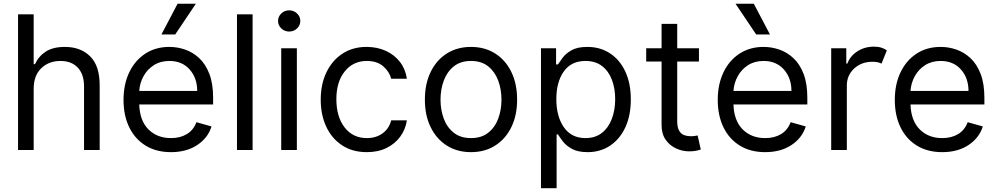

<svg xmlns="http://www.w3.org/2000/svg" viewBox="-20 -804 5347 1029"><path d="M160.5 -328.1V0H76.7V-727.3H160.5V-460.2H167.6Q186.8 -502.5 225.3 -527.5Q263.8 -552.6 328.1 -552.6Q411.9 -552.6 463.1 -502.1Q514.2 -451.7 514.2 -346.6V0H430.4V-340.9Q430.4 -405.9 396.8 -441.6Q363.3 -477.3 304 -477.3Q241.8 -477.3 201.2 -438.4Q160.5 -399.5 160.5 -328.1Z M896.3 11.4Q817.5 11.4 760.5 -23.6Q703.5 -58.6 672.8 -121.6Q642 -184.7 642 -268.5Q642 -352.3 672.8 -416.4Q703.5 -480.5 758.7 -516.5Q813.9 -552.6 887.8 -552.6Q930.4 -552.6 971.9 -538.4Q1013.5 -524.1 1047.6 -492.4Q1081.7 -460.6 1101.9 -408.4Q1122.2 -356.2 1122.2 -279.8V-244.3H726.2Q729 -157 775.7 -110.4Q822.4 -63.9 896.3 -63.9Q945.7 -63.9 981.2 -85.2Q1016.7 -106.5 1032.7 -149.1L1113.6 -126.4Q1094.5 -64.6 1036.9 -26.6Q979.4 11.4 896.3 11.4ZM726.2 -316.8H1036.9Q1036.9 -386 996.4 -431.6Q956 -477.3 887.8 -477.3Q839.8 -477.3 804.7 -454.9Q769.5 -432.5 749.3 -395.8Q729 -359 726.2 -316.8ZM845.2 -619.3 931.8 -784.1H1029.8L919 -619.3Z M1333.8 -727.3V0H1250V-727.3Z M1487.2 0V-545.5H1571V0ZM1529.8 -634.9Q1505.3 -634.9 1487.7 -651.6Q1470.2 -668.3 1470.2 -691.8Q1470.2 -715.2 1487.7 -731.9Q1505.3 -748.6 1529.8 -748.6Q1554.3 -748.6 1571.9 -731.9Q1589.5 -715.2 1589.5 -691.8Q1589.5 -668.3 1571.9 -651.6Q1554.3 -634.9 1529.8 -634.9Z M1946 11.4Q1869.3 11.4 1813.9 -24.9Q1758.5 -61.1 1728.7 -124.6Q1698.9 -188.2 1698.9 -269.9Q1698.9 -353 1729.6 -416.7Q1760.3 -480.5 1815.5 -516.5Q1870.7 -552.6 1944.6 -552.6Q2002.1 -552.6 2048.3 -531.2Q2094.5 -509.9 2123.9 -471.6Q2153.4 -433.2 2160.5 -382.1H2076.7Q2067.1 -419.4 2034.3 -448.3Q2001.4 -477.3 1946 -477.3Q1872.5 -477.3 1827.6 -421.3Q1782.7 -365.4 1782.7 -272.7Q1782.7 -177.9 1827.1 -120.9Q1871.4 -63.9 1946 -63.9Q1995 -63.9 2030 -89.1Q2065 -114.3 2076.7 -159.1H2160.5Q2153.4 -110.8 2125.5 -72.3Q2097.7 -33.7 2052 -11.2Q2006.4 11.4 1946 11.4Z M2504.3 11.4Q2430.4 11.4 2374.8 -23.8Q2319.2 -58.9 2288.2 -122.2Q2257.1 -185.4 2257.1 -269.9Q2257.1 -355.1 2288.2 -418.7Q2319.2 -482.2 2374.8 -517.4Q2430.4 -552.6 2504.3 -552.6Q2578.1 -552.6 2633.7 -517.4Q2689.3 -482.2 2720.3 -418.7Q2751.4 -355.1 2751.4 -269.9Q2751.4 -185.4 2720.3 -122.2Q2689.3 -58.9 2633.7 -23.8Q2578.1 11.4 2504.3 11.4ZM2504.3 -63.9Q2560.4 -63.9 2596.6 -92.7Q2632.8 -121.4 2650.2 -168.3Q2667.6 -215.2 2667.6 -269.9Q2667.6 -324.6 2650.2 -371.8Q2632.8 -419 2596.6 -448.2Q2560.4 -477.3 2504.3 -477.3Q2448.2 -477.3 2411.9 -448.2Q2375.7 -419 2358.3 -371.8Q2340.9 -324.6 2340.9 -269.9Q2340.9 -215.2 2358.3 -168.3Q2375.7 -121.4 2411.9 -92.7Q2448.2 -63.9 2504.3 -63.9Z M2879.3 204.5V-545.5H2960.2V-458.8H2970.2Q2979.4 -473 2995.9 -495.2Q3012.4 -517.4 3043.5 -535Q3074.6 -552.6 3127.8 -552.6Q3196.7 -552.6 3249.3 -518.1Q3301.8 -483.7 3331.3 -420.5Q3360.8 -357.2 3360.8 -271.3Q3360.8 -184.7 3331.3 -121.3Q3301.8 -57.9 3249.6 -23.3Q3197.4 11.4 3129.3 11.4Q3076.7 11.4 3045.1 -6.2Q3013.5 -23.8 2996.4 -46.3Q2979.4 -68.9 2970.2 -83.8H2963.1V204.5ZM2961.6 -272.7Q2961.6 -180 3002 -122Q3042.3 -63.9 3117.9 -63.9Q3170.5 -63.9 3205.8 -91.8Q3241.1 -119.7 3259.1 -167.1Q3277 -214.5 3277 -272.7Q3277 -330.3 3259.4 -376.6Q3241.8 -422.9 3206.5 -450.1Q3171.2 -477.3 3117.9 -477.3Q3041.2 -477.3 3001.4 -420.8Q2961.6 -364.3 2961.6 -272.7Z M3725.9 -545.5V-474.4H3609.4V-156.2Q3609.4 -120.7 3619.9 -103.2Q3630.3 -85.6 3646.8 -79.7Q3663.4 -73.9 3681.8 -73.9Q3695.7 -73.9 3704.5 -75.5Q3713.4 -77.1 3718.8 -78.1L3735.8 -2.8Q3727.3 0.4 3712 3.7Q3696.7 7.1 3673.3 7.1Q3637.8 7.1 3603.9 -8.2Q3570 -23.4 3547.8 -54.7Q3525.6 -85.9 3525.6 -133.5V-474.4H3443.2V-545.5H3525.6V-676.1H3609.4V-545.5Z M4081 11.4Q4002.1 11.4 3945.1 -23.6Q3888.1 -58.6 3857.4 -121.6Q3826.7 -184.7 3826.7 -268.5Q3826.7 -352.3 3857.4 -416.4Q3888.1 -480.5 3943.4 -516.5Q3998.6 -552.6 4072.4 -552.6Q4115.1 -552.6 4156.6 -538.4Q4198.2 -524.1 4232.2 -492.4Q4266.3 -460.6 4286.6 -408.4Q4306.8 -356.2 4306.8 -279.8V-244.3H3910.9Q3913.7 -157 3960.4 -110.4Q4007.1 -63.9 4081 -63.9Q4130.3 -63.9 4165.8 -85.2Q4201.3 -106.5 4217.3 -149.1L4298.3 -126.4Q4279.1 -64.6 4221.6 -26.6Q4164.1 11.4 4081 11.4ZM3910.9 -316.8H4221.6Q4221.6 -386 4181.1 -431.6Q4140.6 -477.3 4072.4 -477.3Q4024.5 -477.3 3989.3 -454.9Q3954.2 -432.5 3933.9 -395.8Q3913.7 -359 3910.9 -316.8ZM4106.5 -619.3H4032.7L3921.9 -784.1H4019.9Z M4434.7 0V-545.5H4515.6V-463.1H4521.3Q4535.9 -503.6 4574.9 -528.8Q4614 -554 4663.4 -554Q4686.1 -554 4703.1 -548.7Q4720.2 -543.3 4733 -534.1L4704.5 -463.1Q4695.7 -467.7 4683.8 -470.3Q4671.9 -473 4656.2 -473Q4596.6 -473 4557.5 -436.6Q4518.5 -400.2 4518.5 -345.2V0Z M5029.8 11.4Q4951 11.4 4894 -23.6Q4837 -58.6 4806.3 -121.6Q4775.6 -184.7 4775.6 -268.5Q4775.6 -352.3 4806.3 -416.4Q4837 -480.5 4892.2 -516.5Q4947.4 -552.6 5021.3 -552.6Q5063.9 -552.6 5105.5 -538.4Q5147 -524.1 5181.1 -492.4Q5215.2 -460.6 5235.4 -408.4Q5255.7 -356.2 5255.7 -279.8V-244.3H4859.7Q4862.6 -157 4909.3 -110.4Q4956 -63.9 5029.8 -63.9Q5079.2 -63.9 5114.7 -85.2Q5150.2 -106.5 5166.2 -149.1L5247.2 -126.4Q5228 -64.6 5170.5 -26.6Q5112.9 11.4 5029.8 11.4ZM4859.7 -316.8H5170.5Q5170.5 -386 5130 -431.6Q5089.5 -477.3 5021.3 -477.3Q4973.4 -477.3 4938.2 -454.9Q4903.1 -432.5 4882.8 -395.8Q4862.6 -359 4859.7 -316.8Z"/></svg>

Font: Inter UI
Style: Regular
Weight: 400
Designer: Rasmus Andersson
Foundry: rsms
Version: 3.2;8d6f07862